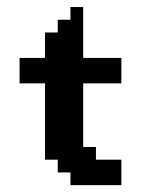

<svg xmlns="http://www.w3.org/2000/svg" viewBox="-20 -539 410 559"><path d="M148.1 -74.1H111.1V-296.3H37V-370.4H111.1V-444.4H148.1V-481.5H185.2V-518.5H222.2V-370.4H333.3V-296.3H222.2V-111.1H259.3V-74.1H333.3V0H185.2V-37H148.1Z"/></svg>

Font: Jersey 15
Style: Regular
Weight: 400
Designer: Sarah Cadigan-Fried
Version: Version 1.001; ttfautohint (v1.8.4.7-5d5b)